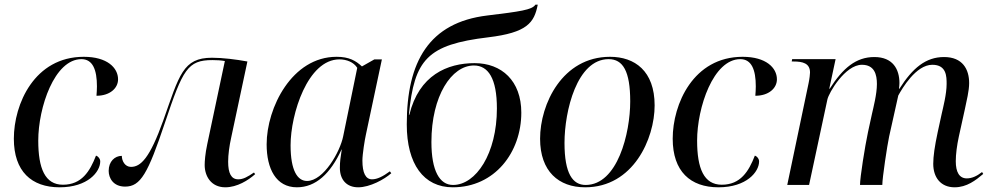

<svg xmlns="http://www.w3.org/2000/svg" viewBox="-20 -788 4226 818"><path d="M234 10C354 10 407 -56 407 -100C407 -111 400 -121 389 -125C363 -58 328 -1 248 -1C172 -1 143 -70 143 -189C143 -330 212 -536 327 -536C375 -536 393 -491 393 -420C393 -407 392 -392 391 -380C448 -380 483 -412 483 -450C483 -499 437 -546 337 -546C127 -546 39 -345 39 -197C39 -58 114 10 234 10Z M940 10C990 10 1038 -20 1067 -46L1062 -53C1034 -34 1016 -24 995 -24C965 -24 952 -50 952 -99C952 -129 957 -166 965 -202L1034 -526C985 -535 929 -542 883 -542C759 -542 744 -468 676 -276C618 -113 579 -77 538 -77C512 -77 499 -103 499 -124C469 -124 443 -100 443 -60C443 -30 462 7 513 7C579 7 610 -48 683 -266C759 -492 779 -532 885 -532C903 -532 921 -531 938 -528L863 -174C854 -132 852 -100 852 -85C852 -38 879 10 940 10Z M1245 10C1325 10 1388 -48 1435 -151H1436C1431 -118 1428 -100 1428 -73C1428 -21 1458 10 1506 10C1556 10 1618 -24 1647 -50L1641 -58C1611 -36 1587 -24 1565 -24C1538 -24 1524 -51 1524 -104C1524 -131 1534 -193 1539 -215L1607 -535H1575L1522 -505C1496 -529 1468 -546 1414 -546C1224 -546 1116 -329 1116 -173C1116 -69 1156 10 1245 10ZM1288 -17C1248 -17 1218 -60 1218 -169C1218 -302 1291 -535 1426 -535C1457 -535 1487 -523 1502 -499L1442 -207C1429 -142 1359 -17 1288 -17Z M1909 10C2088 10 2201 -139 2201 -308C2201 -444 2117 -519 2002 -519C1886 -519 1765 -468 1724 -299H1722C1745 -535 1801 -598 2060 -629C2226 -649 2256 -691 2271 -768H2261C2247 -746 2196 -739 2056 -722C1808 -692 1713 -526 1713 -258C1713 -89 1785 10 1909 10ZM1910 0C1853 0 1818 -60 1818 -183C1818 -380 1904 -509 1999 -509C2060 -509 2097 -454 2097 -326C2097 -134 2008 0 1910 0Z M2473 10C2678 10 2769 -197 2769 -339C2769 -486 2684 -546 2579 -546C2376 -546 2281 -345 2281 -197C2281 -58 2360 10 2473 10ZM2475 0C2420 0 2385 -48 2385 -179C2385 -315 2438 -536 2573 -536C2634 -536 2665 -485 2665 -356C2665 -220 2611 0 2475 0Z M3041 10C3161 10 3214 -56 3214 -100C3214 -111 3207 -121 3196 -125C3170 -58 3135 -1 3055 -1C2979 -1 2950 -70 2950 -189C2950 -330 3019 -536 3134 -536C3182 -536 3200 -491 3200 -420C3200 -407 3199 -392 3198 -380C3255 -380 3290 -412 3290 -450C3290 -499 3244 -546 3144 -546C2934 -546 2846 -345 2846 -197C2846 -58 2921 10 3041 10Z M4047 10C4099 10 4137 -20 4169 -47L4164 -55C4141 -37 4120 -28 4099 -28C4067 -28 4052 -55 4052 -101C4052 -131 4057 -169 4065 -206L4091 -324C4098 -358 4109 -401 4109 -434C4109 -493 4081 -545 4002 -545C3924 -545 3868 -498 3812 -410H3810C3811 -418 3812 -426 3812 -434C3812 -493 3784 -545 3705 -545C3627 -545 3571 -498 3515 -410H3513L3540 -536H3355L3353 -526H3361C3399 -526 3431 -519 3431 -479C3431 -473 3429 -453 3425 -434L3334 0H3427L3505 -364C3511 -393 3581 -512 3652 -512C3706 -512 3716 -470 3716 -430C3716 -387 3701 -330 3695 -303L3678 -225C3665 -164 3644 -32 3644 0H3739C3739 -30 3760 -169 3768 -206L3807 -381C3823 -410 3882 -512 3952 -512C4013 -512 4013 -462 4013 -430C4013 -387 3998 -330 3992 -303L3975 -225C3962 -164 3956 -122 3956 -90C3956 -32 3988 10 4047 10Z"/></svg>

Font: Noto Serif Display
Style: Italic
Weight: 400
Italic angle: -12°
Designer: Monotype Design Team
Foundry: Monotype Imaging Inc.
Version: Version 2.009